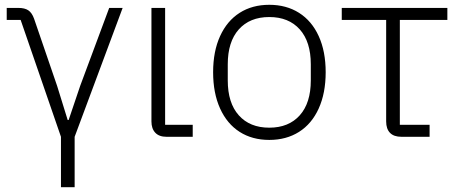

<svg xmlns="http://www.w3.org/2000/svg" viewBox="-20 -570 1920 800"><path d="M234 0 66 -487H8V-537H57Q83 -537 98 -527Q113 -517 122 -492L218 -212L262 -70H266L314 -212L435 -537H491L291 0V210H234Z M674 0Q643 0 627 -17Q611 -34 611 -64V-537H668V-50H783V0Z M868 -269Q868 -356 897 -419.5Q926 -483 978.5 -516.5Q1031 -550 1102 -550Q1173 -550 1226 -516.5Q1279 -483 1308 -419.5Q1337 -356 1337 -269Q1337 -182 1308 -118Q1279 -54 1226 -20.5Q1173 13 1102 13Q1031 13 978.5 -20.5Q926 -54 897 -118Q868 -182 868 -269ZM1275 -235V-302Q1275 -396 1229 -447.5Q1183 -499 1102 -499Q1021 -499 975 -447.5Q929 -396 929 -302V-235Q929 -141 975 -89.5Q1021 -38 1102 -38Q1183 -38 1229 -89.5Q1275 -141 1275 -235Z M1653 0Q1621 0 1605 -16.5Q1589 -33 1589 -64V-487H1404V-537H1844V-487H1646V-50H1770V0Z"/></svg>

Font: IBM Plex Sans JP Light
Style: Regular
Weight: 300
Designer: Mike Abbink; Paul van der Laan; Pieter van Rosmalen; Wujin Sim; Yejin Wi; Jinhee Kim; Boomi Park; Yona Kim; Kichan Ma
Foundry: Sandoll Inc.
Version: Version 1.002